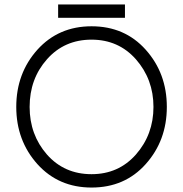

<svg xmlns="http://www.w3.org/2000/svg" viewBox="-20 -830 821 862"><path d="M391 -652Q512 -652 590 -564Q669 -474 669 -350Q669 -226 590 -136Q512 -48 391 -48Q269 -48 191 -136Q113 -225 113 -350Q113 -476 191 -564Q269 -652 391 -652ZM391 -712Q243 -712 148 -607Q53 -501 53 -350Q53 -199 148 -93Q243 12 391 12Q540 12 634 -93Q729 -199 729 -350Q729 -501 634 -607Q540 -712 391 -712ZM241 -750H541V-810H241Z"/></svg>

Font: Unageo Variable
Style: Regular
Weight: 300
Designer: Richard Sepsi
Foundry: Richard Sepsi
Version: Version 2.200